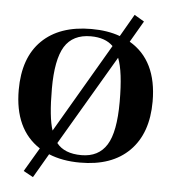

<svg xmlns="http://www.w3.org/2000/svg" viewBox="-55 -739 785 883"><g transform="rotate(5 338.0 -297.0)"><path d="M459.5 -85Q497.1 -144.5 497.1 -284.2Q497.1 -423.8 472.2 -485.8L228 -70.8Q263.7 -24.9 342.8 -24.9Q421.9 -24.9 459.5 -85ZM201.2 -126 441.9 -537.1Q405.8 -573.2 338.9 -573.2Q255.9 -573.2 218.3 -512.7Q181.2 -451.7 181.2 -318.4Q181.2 -185.1 201.2 -126ZM647.9 -298.8Q647.9 -151.9 566.9 -70.8Q485.8 10.3 338.9 9.8Q257.8 9.8 194.8 -16.1L129.9 95.2L85 70.8L149.9 -39.1Q29.8 -117.2 29.8 -298.8Q29.8 -447.8 110.8 -527.3Q191.9 -606.9 338.9 -606.9Q414.1 -606.9 471.2 -585.9L530.8 -689L576.2 -662.1L519 -564Q647.9 -488.8 647.9 -298.8Z"/></g></svg>

Font: Unna-Bold
Style: Bold
Weight: 700
Designer: Jorge de Buen U.
Foundry: Omnibus-Type
Version: Version 2.006;PS 002.006;hotconv 1.0.70;makeotf.lib2.5.58329